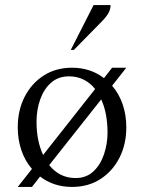

<svg xmlns="http://www.w3.org/2000/svg" viewBox="-20 -727 568 757"><path d="M50 10 106 -61Q79 -92 64.5 -134Q50 -176 50 -225Q50 -292 77 -345Q104 -398 152 -429Q200 -460 264 -460Q301 -460 332.5 -449.5Q364 -439 390 -419L422 -460H478L422 -389Q449 -358 463.5 -316Q478 -274 478 -225Q478 -158 451 -105Q424 -52 376 -21Q328 10 264 10Q227 10 195.5 -0.5Q164 -11 138 -31L106 10ZM124 -246Q124 -172 150 -116L355 -376Q337 -399 311 -412.5Q285 -426 252 -426Q210 -426 181.5 -401Q153 -376 138.5 -335Q124 -294 124 -246ZM278 -25Q320 -25 348 -51Q376 -77 390 -118.5Q404 -160 404 -205Q404 -240 398 -273.5Q392 -307 379 -335L174 -76Q193 -52 219 -38.5Q245 -25 278 -25ZM259 -530 349 -707H416Q416 -692 409 -678Q402 -664 383 -644L271 -530Z"/></svg>

Font: Spectral Light
Style: Regular
Weight: 300
Designer: Jean-Baptiste Levee
Foundry: Production Type
Version: Version 2.001